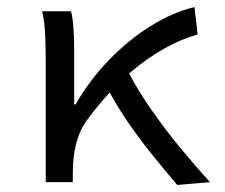

<svg xmlns="http://www.w3.org/2000/svg" viewBox="-20 -518 640 546"><path d="M110 0V-353Q110 -382 108.5 -418Q107 -454 100 -486H182Q187 -467 189 -436Q191 -405 191 -373V-221H195Q235 -291 290.5 -348Q346 -405 408.5 -444Q471 -483 533 -498L542 -420Q495 -407 445.5 -379Q396 -351 347 -309Q374 -258 412.5 -203Q451 -148 494 -96Q537 -44 577 0L484 8Q455 -26 420 -69Q385 -112 351.5 -159.5Q318 -207 292 -255Q257 -217 224 -172Q187 -118 187 -25V0Z"/></svg>

Font: SauceCodePro NFM
Style: Regular
Weight: 400
Monospace: yes
Designer: Paul D. Hunt, Teo Tuominen
Foundry: Adobe
Version: Version 2.042;hotconv 1.1.0;makeotfexe 2.6.0;Nerd Fonts 3.3.